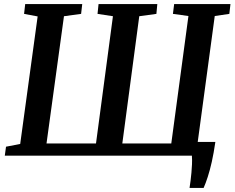

<svg xmlns="http://www.w3.org/2000/svg" viewBox="-20 -763 1150 941"><path d="M909 158Q911.5 141 914 122.2Q916.5 103.5 918.2 83.5Q920 63.5 921 42.5Q922 21.5 920.5 0L875 -67.5H1035.5Q1027.5 -12 1018 30.2Q1008.5 72.5 998.2 104Q988 135.5 978 158ZM3.5 0 9.5 -44 79 -57.5 164.5 -682.5 98 -695 103.5 -743H383L377.5 -695L293.5 -683.5L208 -60H450.5L533.5 -683.5L458 -695L463 -743H751L746.5 -695L662.5 -683.5L579.5 -60H819.5L903.5 -684.5L827.5 -695L833.5 -743H1109.5L1104 -695L1032.5 -684.5L948 -59.5L1023.5 -44L1018.5 0Z"/></svg>

Font: Merriweather SemiBold
Style: Italic
Weight: 600
Italic angle: -7.8°
Version: Version 2.101